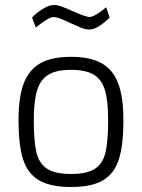

<svg xmlns="http://www.w3.org/2000/svg" viewBox="-20 -737 567 767"><path d="M54 -257Q54 -348 74.5 -403Q95 -458 140.5 -484Q186 -510 264 -510Q341 -510 386.5 -484Q432 -458 452.5 -403Q473 -348 473 -257Q473 -158 455 -101Q437 -44 392 -17Q347 10 264 10Q181 10 135.5 -17Q90 -44 72 -101Q54 -158 54 -257ZM412 -257Q412 -335 399 -377.5Q386 -420 354 -439Q322 -458 264 -458Q206 -458 174 -439Q142 -420 128.5 -377Q115 -334 115 -257Q115 -173 125.5 -128.5Q136 -84 168 -63Q200 -42 264 -42Q328 -42 359.5 -63Q391 -84 401.5 -128.5Q412 -173 412 -257ZM259 -646Q211 -669 194 -669Q183 -669 162.5 -656Q142 -643 123 -627L108 -667Q126 -686 151 -701.5Q176 -717 195 -717Q210 -717 227.5 -710.5Q245 -704 276 -690Q324 -669 338 -669Q348 -669 367.5 -681Q387 -693 404 -708L418 -667Q401 -649 378 -634Q355 -619 337 -619Q323 -619 306 -625.5Q289 -632 259 -646Z"/></svg>

Font: Cairo Light
Style: Regular
Weight: 300
Designer: Mohamed Gaber, Accademia di Belle Arti di Urbino and others
Foundry: Kief Type Foundry, Accademia di Belle Arti di Urbino and others
Version: Version 3.011